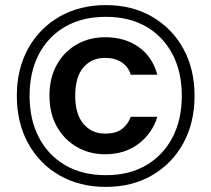

<svg xmlns="http://www.w3.org/2000/svg" viewBox="-20 -724 829 753"><path d="M395 -704Q498 -704 576.5 -658.5Q655 -613 699 -533Q743 -453 743 -348Q743 -243 699 -162.5Q655 -82 576.5 -36.5Q498 9 395 9Q292 9 213 -36.5Q134 -82 90 -162.5Q46 -243 46 -348Q46 -453 90 -533Q134 -613 213 -658.5Q292 -704 395 -704ZM395 -658Q303 -658 236 -619.5Q169 -581 132.5 -511.5Q96 -442 96 -348Q96 -255 132.5 -185Q169 -115 236 -76Q303 -37 395 -37Q487 -37 553.5 -76Q620 -115 656.5 -185Q693 -255 693 -348Q693 -442 656.5 -511.5Q620 -581 553.5 -619.5Q487 -658 395 -658ZM392 -578Q470 -578 524 -539.5Q578 -501 597 -431H493Q483 -463 456.5 -480Q430 -497 392 -497Q340 -497 307.5 -460Q275 -423 275 -349Q275 -276 307.5 -238Q340 -200 392 -200Q434 -200 457.5 -217.5Q481 -235 493 -266H597Q578 -202 524 -160.5Q470 -119 392 -119Q331 -119 281.5 -147.5Q232 -176 203 -227.5Q174 -279 174 -349Q174 -419 203 -470.5Q232 -522 281.5 -550Q331 -578 392 -578Z"/></svg>

Font: Poppins Medium
Style: Regular
Weight: 500
Designer: Ninad Kale (Devanagari), Jonny Pinhorn (Latin)
Version: Version 5.002